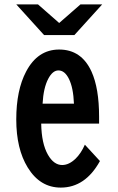

<svg xmlns="http://www.w3.org/2000/svg" viewBox="-20 -811 540 876"><path d="M181.2 -650.9 54.2 -791H153.3L250 -706.1L347.2 -791H446.3L319.3 -650.9ZM432.1 -247.1H168Q169.4 -156.2 198.7 -105Q225.6 -58.1 263.7 -58.1Q294.9 -58.1 325.2 -87.4Q350.1 -111.8 367.2 -150.9L436 -76.2Q369.1 44.9 257.3 44.9Q162.6 44.9 106.4 -46.9Q54.2 -131.8 54.2 -266.1Q54.2 -399.4 99.1 -484.4Q151.9 -585 250 -585Q351.6 -585 397.5 -484.4Q432.1 -408.2 432.1 -278.8ZM317.4 -337.9Q314.5 -411.1 294.4 -451.2Q275.4 -489.7 246.6 -489.7Q220.2 -489.7 200.2 -451.7Q178.2 -410.2 174.3 -337.9Z"/></svg>

Font: BIZ UDGothic
Style: Bold
Weight: 700
Monospace: yes
Designer: TypeBank Co., Ltd.
Foundry: Morisawa Inc.
Version: Version 1.05